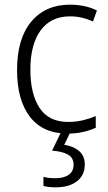

<svg xmlns="http://www.w3.org/2000/svg" viewBox="-20 -562 462 822"><path d="M270 10Q164 10 108.5 -61.5Q53 -133 53 -262Q53 -397 114 -469.5Q175 -542 279 -542Q313 -542 342.5 -535.5Q372 -529 395 -517L378 -470Q330 -492 280 -492Q198 -492 154 -432Q110 -372 110 -263Q110 -161 149 -100.5Q188 -40 272 -40Q305 -40 334.5 -47Q364 -54 390 -65V-15Q366 -4 335.5 3Q305 10 270 10ZM343 142Q343 188 309.5 214Q276 240 218 240Q186 240 166 234V195Q186 201 217 201Q253 201 274 186.5Q295 172 295 143Q295 113 270.5 99.5Q246 86 203 83L243 0H283L255 58Q295 64 319 85Q343 106 343 142Z"/></svg>

Font: Noto Sans Tamil SemiCondensed Light
Style: Regular
Weight: 300
Width: 4
Designer: Jelle Bosma - Monotype Design Team
Foundry: Monotype Imaging Inc.
Version: Version 2.004; ttfautohint (v1.8.4.7-5d5b)